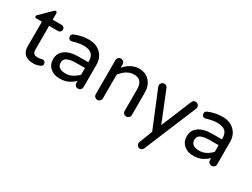

<svg xmlns="http://www.w3.org/2000/svg" viewBox="-63 -1237 2751 2099"><g transform="rotate(30 1313.0 -187.5)"><path d="M344 -10Q301 10 270.5 10Q240 10 215 7Q190 4 167 -10Q112 -42 112 -122V-432H41Q22 -432 22 -451Q22 -460 31 -468L167 -601Q176 -610 184 -610Q192 -610 197.5 -604Q203 -598 203 -590V-510H316Q333 -510 344 -499Q355 -488 355 -471Q355 -454 344 -443Q333 -432 316 -432H203V-130Q203 -92 226 -78Q239 -70 265.5 -70Q292 -70 303.5 -74.5Q315 -79 328.5 -79Q342 -79 353 -69Q364 -59 364 -39Q364 -19 344 -10Z M482 -484Q566 -520 656 -520Q758 -520 814 -458Q864 -404 864 -323V-40Q864 -21 850.5 -8Q837 5 818 5Q799 5 786 -8Q773 -21 773 -40V-66Q746 -38 700.5 -14Q655 10 585 10Q516 10 470 -30Q422 -72 422 -140Q422 -214 478 -256Q539 -302 652 -302H773V-310Q773 -377 740 -405.5Q707 -434 639 -434Q581 -434 506 -410Q498 -408 488 -408Q478 -408 467 -418.5Q456 -429 456 -451Q456 -473 482 -484ZM513 -150Q513 -70 619 -70Q666 -70 706.5 -93Q747 -116 773 -145V-229H664Q593 -229 553 -211Q513 -193 513 -150Z M1273 -436Q1185 -436 1109 -340V-40Q1109 -21 1095.5 -8Q1082 5 1063 5Q1044 5 1031 -8Q1018 -21 1018 -40V-469Q1018 -489 1031 -502Q1044 -515 1063 -515Q1082 -515 1095.5 -502Q1109 -489 1109 -469V-428Q1149 -470 1178 -487Q1235 -520 1286.5 -520Q1338 -520 1371 -504.5Q1404 -489 1427 -462Q1474 -407 1474 -324V-40Q1474 -21 1460.5 -8Q1447 5 1428 5Q1409 5 1396 -8Q1383 -21 1383 -40V-314Q1383 -371 1357.5 -403.5Q1332 -436 1273 -436Z M2048 -452 1775 204Q1762 235 1733 235Q1715 235 1702.5 222Q1690 209 1690 196Q1690 183 1693 175L1758 8L1570 -450Q1566 -460 1566 -474Q1566 -488 1579 -501.5Q1592 -515 1608 -515Q1641 -515 1653 -487L1807 -105L1964 -485Q1977 -515 2006 -515Q2025 -515 2038 -501.5Q2051 -488 2051 -473.5Q2051 -459 2048 -452Z M2169 -484Q2253 -520 2343 -520Q2445 -520 2501 -458Q2551 -404 2551 -323V-40Q2551 -21 2537.5 -8Q2524 5 2505 5Q2486 5 2473 -8Q2460 -21 2460 -40V-66Q2433 -38 2387.5 -14Q2342 10 2272 10Q2203 10 2157 -30Q2109 -72 2109 -140Q2109 -214 2165 -256Q2226 -302 2339 -302H2460V-310Q2460 -377 2427 -405.5Q2394 -434 2326 -434Q2268 -434 2193 -410Q2185 -408 2175 -408Q2165 -408 2154 -418.5Q2143 -429 2143 -451Q2143 -473 2169 -484ZM2200 -150Q2200 -70 2306 -70Q2353 -70 2393.5 -93Q2434 -116 2460 -145V-229H2351Q2280 -229 2240 -211Q2200 -193 2200 -150Z"/></g></svg>

Font: Varela Round
Style: Regular
Weight: 400
Designer: Joe Prince
Foundry: Joe Prince
Version: Version 1.000